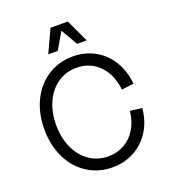

<svg xmlns="http://www.w3.org/2000/svg" viewBox="-165 -1053 1067 1192"><g transform="rotate(-20 368.5 -457.0)"><path d="M55 -350Q55 -456 95.5 -539Q136 -622 209 -669Q282 -716 374 -716Q455 -716 519.5 -680Q584 -644 624 -579Q664 -514 672 -428L592 -418Q581 -521 521 -581.5Q461 -642 372 -642Q303 -642 248.5 -605Q194 -568 163.5 -501.5Q133 -435 133 -350Q133 -265 163.5 -198.5Q194 -132 248.5 -94.5Q303 -57 373 -57Q432 -57 480 -84.5Q528 -112 557.5 -162Q587 -212 593 -277L672 -267Q664 -183 624 -119Q584 -55 519 -19.5Q454 16 374 16Q282 16 209 -31Q136 -78 95.5 -161Q55 -244 55 -350ZM421 -930 491 -780H428L364 -890L300 -780H237L307 -930Z"/></g></svg>

Font: MedMera Sans
Style: Regular
Weight: 400
Designer: Kasper Nordkvist
Foundry: UNCUT.wtf
Version: Version 1.300